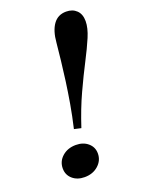

<svg xmlns="http://www.w3.org/2000/svg" viewBox="-126 -690 563 761"><g transform="rotate(-20 155.5 -310.0)"><path d="M150.3 -175.8 121.2 -182.3Q133.3 -234.2 141.4 -281.4Q149.5 -328.7 155.4 -371.8Q161.3 -414.9 165.6 -454Q170 -493.2 173.4 -528.1Q177.3 -576.7 196.8 -603.7Q216.3 -630.6 251 -630.6Q278 -630.6 294.6 -614.5Q311.3 -598.4 311.3 -568.9Q311.3 -540.4 295.5 -503Q279.7 -465.7 254.8 -417.7Q229.9 -369.8 202.1 -309.5Q174.3 -249.3 150.3 -175.8ZM96.8 11.3Q65.8 11.3 46 -6Q26.2 -23.3 26.2 -50.5Q26.2 -80.5 49 -100.6Q71.9 -120.7 106.5 -120.7Q137.5 -120.7 157.5 -103.4Q177.5 -86.1 177.5 -59.3Q177.5 -29.7 154.5 -9.2Q131.5 11.3 96.8 11.3Z"/></g></svg>

Font: Playfair 5pt SemiExpanded Light 12pt
Style: Italic
Weight: 300
Italic angle: -15.6°
Version: Version 2.000;gftools[0.9.28]